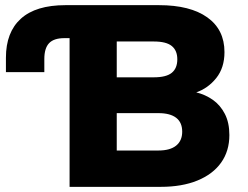

<svg xmlns="http://www.w3.org/2000/svg" viewBox="-20 -725 964 745"><path d="M250 0V-577H230Q189 -577 170.5 -557.5Q152 -538 152 -496V-445H3V-501Q3 -600 61 -652.5Q119 -705 234 -705H597Q718 -705 784.5 -657.5Q851 -610 851 -523Q851 -462 819 -422Q787 -382 740 -366V-367Q777 -358 806 -337.5Q835 -317 852.5 -283Q870 -249 870 -201Q870 -139 838 -94Q806 -49 746 -24.5Q686 0 604 0ZM433 -141H595Q640 -141 663.5 -160Q687 -179 687 -214Q687 -250 663.5 -268Q640 -286 595 -286H433ZM433 -425H577Q625 -425 646.5 -442.5Q668 -460 668 -495Q668 -529 646.5 -546.5Q625 -564 577 -564H433Z"/></svg>

Font: Nunito Sans 8pt Black
Style: Regular
Weight: 900
Version: Version 3.101;gftools[0.9.27]